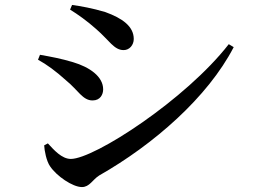

<svg xmlns="http://www.w3.org/2000/svg" viewBox="-20 -746 1040 778"><path d="M264 -707C295 -688 333 -661 370 -628C423 -582 442 -543 481 -543C505 -543 522 -564 522 -588C522 -639 476 -672 407 -697C354 -713 307 -721 272 -726ZM907 -567C733 -343 362 -102 267 -102C230 -102 198 -139 174 -165L159 -157C160 -136 168 -93 183 -72C209 -33 274 12 312 12C343 12 355 -18 382 -35C602 -160 822 -352 927 -555ZM134 -504C169 -485 206 -458 248 -420C297 -380 315 -339 355 -339C387 -339 398 -364 398 -384C398 -436 343 -474 276 -494C226 -509 187 -516 142 -524Z"/></svg>

Font: Noto Serif SC SemiBold
Style: Regular
Weight: 600
Designer: Ryoko NISHIZUKA 西塚涼子 (kana & ideographs); Frank Grießhammer (Latin, Greek & Cyrillic); Wenlong ZHANG 张文龙 (bopomofo); San
Foundry: Adobe
Version: Version 2.001;hotconv 1.1.0;makeotfexe 2.6.0